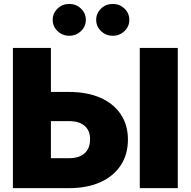

<svg xmlns="http://www.w3.org/2000/svg" viewBox="-20 -976 989 996"><path d="M244.1 -499H337.9Q432.1 -499 500.5 -469Q568.8 -439 606.2 -383.5Q643.6 -328.1 643.6 -252Q643.6 -174.8 606.2 -118.2Q568.8 -61.5 500.5 -30.8Q432.1 0 337.9 0H46.9V-727.5H244.1ZM244.1 -347.7V-155.3H337.9Q390.6 -155.3 418.9 -180.9Q447.3 -206.5 447.3 -253.9Q447.3 -298.8 418.9 -323.2Q390.6 -347.7 337.9 -347.7ZM902.3 -727.5V0H705.1V-727.5ZM339.4 -790.5Q303.7 -790.5 278.6 -814.7Q253.4 -838.9 253.4 -873Q253.4 -907.2 278.6 -931.4Q303.7 -955.6 339.4 -955.6Q375 -955.6 400.1 -931.4Q425.3 -907.2 425.3 -873Q425.3 -838.9 400.1 -814.7Q375 -790.5 339.4 -790.5ZM564.9 -790.5Q529.3 -790.5 504.2 -814.7Q479 -838.9 479 -873Q479 -907.2 504.2 -931.4Q529.3 -955.6 564.9 -955.6Q600.6 -955.6 625.7 -931.4Q650.9 -907.2 650.9 -873Q650.9 -838.9 625.7 -814.7Q600.6 -790.5 564.9 -790.5Z"/></svg>

Font: Inter Black
Style: Regular
Weight: 900
Designer: Rasmus Andersson
Foundry: rsms
Version: Version 4.000;git-a52131595